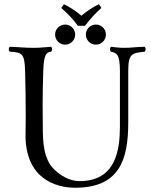

<svg xmlns="http://www.w3.org/2000/svg" viewBox="-20 -869 708 899"><path d="M238 -707C238 -681 259 -660 285 -660C311 -660 332 -681 332 -707C332 -733 311 -754 285 -754C259 -754 238 -733 238 -707ZM382 -707C382 -681 403 -660 429 -660C455 -660 476 -681 476 -707C476 -733 455 -754 429 -754C403 -754 382 -733 382 -707ZM180.5 -269C180.5 -313.5 179.4 -352.5 179.6 -383C179.9 -433.1 180.7 -475.1 182.5 -536C185 -619 199 -624.5 219.5 -627C225.5 -633 225.5 -644 219.5 -650C200 -649 170.8 -645 139.5 -645C95 -645 62.5 -649 25.5 -650C19.5 -644 19.5 -633 25.5 -627C83 -624 95.5 -619 97.5 -536C99.5 -453 100.5 -404 100.5 -321C100.5 -278 99.5 -269.2 99.5 -236C99.5 -32 241.5 10 331.5 10C536.5 10 580.5 -117 580.5 -295V-536C580.5 -619 597.5 -620 657.5 -627C663.5 -633 663.5 -644 657.5 -650C608.5 -649 598.4 -645 560.5 -645C536.6 -645 509 -649 499.5 -650C493.5 -644 493.5 -633 499.5 -627C524.5 -620.5 541.5 -619 541.5 -536V-277C541.5 -165 521.5 -21 352.5 -21C304.5 -21 263.6 -47.1 233.5 -76C184.5 -123 180.5 -204 180.5 -269ZM344.6 -748.1H377.7C400.8 -778 425.4 -806.2 454.7 -831.7L443.2 -849.3C413.9 -835.2 389.3 -818.5 360.8 -795.6C335.4 -817.6 309.2 -834.3 279.2 -849.3L266.8 -831.7C294.5 -807.1 321.5 -780.7 344.6 -748.1Z"/></svg>

Font: Libertinus Serif Display
Style: Regular
Weight: 400
Designer: Philipp H. Poll
Foundry: Khaled Hosny
Version: Version 6.1